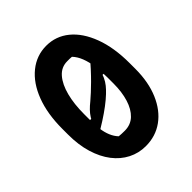

<svg xmlns="http://www.w3.org/2000/svg" viewBox="-202 -852 1004 1004"><g transform="rotate(-45 300.0 -350.0)"><path d="M302 -720Q373 -720 428 -675Q483 -630 514.5 -546Q546 -462 546 -347V-305Q546 -207 514.5 -133.5Q483 -60 427.5 -20Q372 20 299 20Q247 20 202 -3Q157 -26 124 -69Q91 -112 72.5 -173Q54 -234 54 -311V-352Q54 -464 85.5 -546.5Q117 -629 173.5 -674.5Q230 -720 302 -720ZM322 -585Q278 -585 248.5 -551Q219 -517 204 -459Q189 -401 189 -327V-282Q189 -247 193 -216Q197 -185 207.5 -160Q218 -135 235 -117Q244 -116 254.5 -115.5Q265 -115 278 -115Q322 -115 351.5 -143Q381 -171 396 -220Q411 -269 411 -331V-375Q411 -422 405.5 -461.5Q400 -501 388 -532Q376 -563 356 -584Q349 -585 340.5 -585Q332 -585 322 -585ZM437 -533 439 -404H376L410 -434Q405 -407 396 -387.5Q387 -368 374 -352Q361 -336 344 -320Q323 -300 294.5 -278.5Q266 -257 231 -234.5Q196 -212 155 -189L153 -283H223L184 -255Q192 -275 202.5 -291.5Q213 -308 226.5 -322Q240 -336 260 -352Q291 -378 333.5 -420Q376 -462 437 -533Z"/></g></svg>

Font: Recursive Monospace Casual
Style: Bold
Weight: 700
Version: Version 1.047